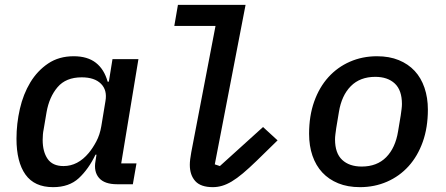

<svg xmlns="http://www.w3.org/2000/svg" viewBox="-20 -760 1840 792"><path d="M199 12Q122 12 85 -40Q48 -92 48 -188Q48 -250 62 -311Q76 -372 105 -420Q134 -468 178.5 -498Q223 -528 284 -528Q341 -528 375.5 -501Q410 -474 424 -423H429L444 -516H551L480 -86H543L528 0H463Q411 0 388.5 -26Q366 -52 374 -96L378 -122H374Q345 -62 305 -25Q265 12 199 12ZM242 -75Q301 -75 346 -129Q362 -148 377 -176Q392 -204 398 -240L415 -343Q423 -388 396.5 -414.5Q370 -441 317 -441Q252 -441 217.5 -400.5Q183 -360 172 -297L160 -226Q158 -217 157 -205.5Q156 -194 156 -183Q156 -134 176.5 -104.5Q197 -75 242 -75Z M858 12Q808 12 785.5 -13Q763 -38 763 -80Q763 -100 769 -132L869 -653H699L714 -740H993L866 -82L887 -75L1065 -236L1125 -181L1039 -97Q1007 -66 982 -45Q957 -24 936 -11.5Q915 1 896 6.5Q877 12 858 12Z M1465 12Q1414 12 1375 -4Q1336 -20 1309.5 -48.5Q1283 -77 1269 -117.5Q1255 -158 1255 -208Q1255 -282 1276 -341Q1297 -400 1334.5 -441.5Q1372 -483 1423.5 -505.5Q1475 -528 1535 -528Q1586 -528 1625 -512Q1664 -496 1690.5 -467.5Q1717 -439 1731 -398Q1745 -357 1745 -308Q1745 -234 1724 -175Q1703 -116 1665.5 -74.5Q1628 -33 1576.5 -10.5Q1525 12 1465 12ZM1472 -73Q1535 -73 1573 -111.5Q1611 -150 1622 -218L1633 -284Q1635 -298 1636.5 -310Q1638 -322 1638 -331Q1638 -388 1608.5 -415.5Q1579 -443 1528 -443Q1465 -443 1427 -404.5Q1389 -366 1378 -298L1367 -232Q1365 -218 1363.5 -206Q1362 -194 1362 -185Q1362 -128 1391.5 -100.5Q1421 -73 1472 -73Z"/></svg>

Font: IBM Plex Mono Medium
Style: Italic
Weight: 500
Italic angle: -9°
Monospace: yes
Designer: Mike Abbink, Paul van der Laan, Pieter van Rosmalen
Foundry: Bold Monday
Version: Version 2.3